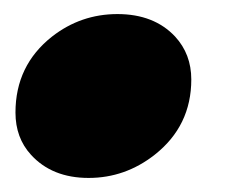

<svg xmlns="http://www.w3.org/2000/svg" viewBox="-20 -243 356 273"><path d="M106 10Q54 10 24 -23Q2 -47 2 -83Q2 -150 54 -191Q95 -223 147 -223Q199 -223 229 -191Q252 -166 252 -130Q252 -64 200 -23Q158 10 106 10Z"/></svg>

Font: YamahaIndonesia935. App Black
Style: Italic
Weight: 900
Italic angle: -10°
Designer: Dalton Maag Ltd
Foundry: Dalton Maag Ltd
Version: Version 1.002; January 01, 2024; Regular/Italic